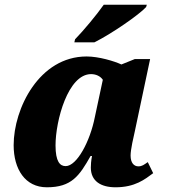

<svg xmlns="http://www.w3.org/2000/svg" viewBox="-20 -786 724 816"><path d="M296 -606H381C454 -642 572 -724 601 -756L604 -766H421C391 -723 335 -656 299 -619ZM179 10C284 10 317 -38 365 -123H371C367 -102 366 -85 366 -74C366 -16 409 10 471 10C554 10 596 -24 631 -50L608 -97C592 -86 584 -79 568 -79C550 -79 535 -93 535 -125C535 -151 548 -206 553 -228L618 -535H553L496 -512C466 -526 400 -546 348 -546C147 -546 38 -325 38 -169C38 -67 87 10 179 10ZM259 -80C235 -80 216 -99 216 -168C216 -273 269 -471 367 -471C387 -471 406 -463 417 -447L383 -288C363 -186 307 -80 259 -80Z"/></svg>

Font: Noto Serif SemiCondensed Black
Style: Italic
Weight: 900
Width: 4
Italic angle: -12°
Designer: Monotype Design Team
Foundry: Monotype Imaging Inc.
Version: Version 2.014